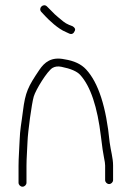

<svg xmlns="http://www.w3.org/2000/svg" viewBox="-20 -697 497 725"><path d="M254 -598C262.4 -592.9 265.4 -587.3 262.8 -581.2C258.2 -570 251.2 -566.3 242 -570L229 -576C198.8 -588.1 164.5 -621.6 151 -636L136 -652C122.7 -666.7 144.7 -686.7 158 -672L173 -657C182.3 -647 191.2 -638.7 199.5 -632C215.1 -619.6 222.7 -610.6 241 -603ZM377 -17V-72C377 -78.7 375.5 -89 372.5 -103C369.5 -117 365.7 -143 361.2 -181.1C347.8 -293.8 321.7 -371.4 283 -414C270.8 -427.5 247 -437.8 211.7 -444.8C198.8 -447.4 187.8 -446 178.7 -440.8C158.5 -429.3 114.9 -358.1 107.4 -332.4C99.5 -305.3 85.3 -198.9 84 -164.2C82.9 -131.5 80 -100.4 80 -70.5V-7C80 0.9 72.9 8 65 8C57.1 8 50 0.9 50 -7V-71C50 -100.9 52.9 -133.2 54 -165.5C55.6 -210.6 60.9 -230.7 66.5 -276.5C75.5 -349.7 86.2 -370.2 128.5 -433C147.8 -461.6 173.7 -483.8 224 -473C259.6 -467.5 286.6 -454.9 305 -435C351.4 -385 381.1 -293.3 394 -160C398.2 -127.8 407 -100.6 407 -72V-17C407 -9.1 399.9 -2 392 -2C384.1 -2 377 -9.1 377 -17Z"/></svg>

Font: MewTooHand
Style: Reversed
Weight: 400
Designer: Mew Too, Robert Jablonski
Version: Version 0.77